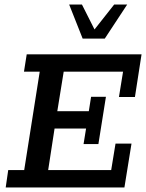

<svg xmlns="http://www.w3.org/2000/svg" viewBox="-20 -821 640 841"><path d="M5 0 16 -76H86L154 -507H85L97 -583H600L571 -396H501L519 -507H259L231 -334H369L379 -397H444L411 -190H346L357 -258H219L191 -76H467L486 -192H556L525 0ZM342 -652 283 -801H339L394 -692L480 -801H537L439 -652Z"/></svg>

Font: Rokkitt SemiBold Medium
Style: Italic
Weight: 500
Italic angle: -9°
Version: Version 3.103